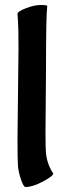

<svg xmlns="http://www.w3.org/2000/svg" viewBox="-20 -697 263 768"><path d="M50 -142 54 -504Q54 -583 52 -611Q50 -639 50 -641Q50 -651 83.5 -664Q117 -677 143 -677Q169 -677 169 -673Q164 -636 164 -413L162 -168Q162 -99 164 -83Q169 -39 193 -3Q193 7 152 29Q111 51 82 51Q74 51 64 21Q54 -9 52 -31Q50 -53 50 -142Z"/></svg>

Font: Bubblegum Sans
Style: Regular
Weight: 400
Designer: Angel Koziupa and Alejandro Paul
Foundry: Angel Koziupa and Alejandro Paul
Version: Version 1.001